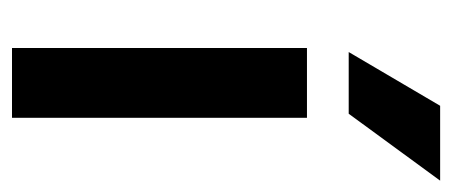

<svg xmlns="http://www.w3.org/2000/svg" viewBox="-242 -530 771 328"><g transform="rotate(90 144.0 -365.5)"><path d="M61.5 -503.9H180.7V0H61.5ZM68.4 -575.2 160.2 -731.4H288.1L173.8 -575.2Z"/></g></svg>

Font: Wanted Sans SemiBold
Style: Regular
Weight: 600
Designer: Original Design by Kil Hyung-jin and Kang Hanbin, Wanted Lab, Inc; Hangeul from Source Han Sans by Jang Soo-young and Ka
Foundry: Wanted Lab, Inc.
Version: Version 1.003